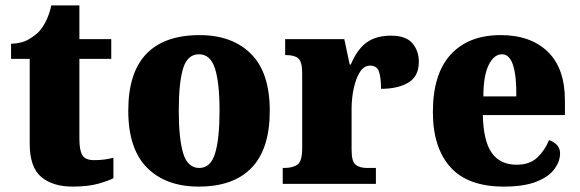

<svg xmlns="http://www.w3.org/2000/svg" viewBox="-20 -681 2147 711"><path d="M248 10Q176 10 133 -25.5Q90 -61 90 -150V-463H21V-519Q61 -520 87.5 -536Q114 -552 127 -567Q140 -582 151.5 -605.5Q163 -629 170 -661H274V-536H392V-463H274V-167Q274 -126 284.5 -107Q295 -88 329 -88Q368 -88 400 -97V-21Q383 -12 345 -1Q307 10 248 10Z M716 10Q594 10 524.5 -60Q455 -130 455 -271Q455 -412 522 -481.5Q589 -551 719 -551Q840 -551 909.5 -481.5Q979 -412 979 -271Q979 -130 912 -60Q845 10 716 10ZM718 -59Q760 -59 776.5 -113Q793 -167 793 -271Q793 -375 776 -427.5Q759 -480 717 -480Q674 -480 658 -427.5Q642 -375 642 -271Q642 -167 658.5 -113Q675 -59 718 -59Z M1027 0V-59H1032Q1064 -59 1081.5 -71.5Q1099 -84 1099 -131V-409Q1099 -453 1084.5 -465Q1070 -477 1040 -477H1036V-536H1255L1275 -442H1279Q1303 -499 1338 -524Q1373 -549 1428 -549Q1483 -549 1507 -521Q1531 -493 1531 -452Q1531 -398 1492 -375Q1453 -352 1391 -352Q1391 -393 1383.5 -415.5Q1376 -438 1350 -438Q1328 -438 1313 -414.5Q1298 -391 1290 -354Q1282 -317 1282 -278V-126Q1282 -82 1297.5 -70.5Q1313 -59 1339 -59H1372V0Z M1846 10Q1712 10 1647.5 -62.5Q1583 -135 1583 -266Q1583 -407 1649 -479Q1715 -551 1834 -551Q1945 -551 2008.5 -489.5Q2072 -428 2072 -309V-255H1768Q1770 -159 1801 -115Q1832 -71 1893 -71Q1941 -71 1969 -97Q1997 -123 2013 -162Q2030 -157 2042 -144.5Q2054 -132 2054 -113Q2054 -84 2033.5 -55.5Q2013 -27 1967 -8.5Q1921 10 1846 10ZM1892 -324Q1893 -399 1880 -439.5Q1867 -480 1839 -480Q1809 -480 1789.5 -440Q1770 -400 1770 -324Z"/></svg>

Font: Noto Serif Lao SemiCondensed Black
Style: Regular
Weight: 900
Width: 4
Designer: Monotype Design Team
Foundry: Monotype Imaging Inc.
Version: Version 2.003; ttfautohint (v1.8.4.7-5d5b)